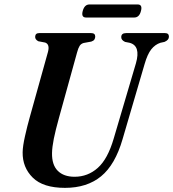

<svg xmlns="http://www.w3.org/2000/svg" viewBox="-20 -852 796 882"><path d="M502.5 -216 604.5 -561.5Q627.5 -642 575 -655.5L554.5 -659.5Q536.5 -668 537 -681.5Q537 -700 559.5 -700H738Q756 -700 756 -683.5Q756 -668 735.5 -659.5L717 -655.5Q692.5 -647.5 675 -625.5Q657.5 -603.5 644.5 -558.5L543 -212.5Q509 -95 444.2 -42Q379.5 11 278.5 11Q178 11 130.5 -36Q83 -83 84 -152.5Q84.5 -181 94.8 -226.5Q105 -272 116 -311L200.5 -614Q209.5 -648.5 187.5 -656.5L156 -662.5Q141 -670.5 141.5 -683Q142 -700 160 -700H398.5Q417.5 -700 417.5 -684Q417.5 -677 413.8 -670.8Q410 -664.5 399.5 -661L364 -654.5Q352 -651 345.8 -641.2Q339.5 -631.5 334 -611L251 -311Q235 -253.5 227.2 -214.8Q219.5 -176 219 -149Q218 -94.5 245.5 -67.2Q273 -40 322.5 -40Q383.5 -40 429.2 -80.8Q475 -121.5 502.5 -216ZM360 -801.5Q368 -831.5 391 -831.5H612.5Q635.5 -831.5 627.5 -801.5Q620 -771.5 596.5 -771.5H375.5Q352 -771.5 360 -801.5Z"/></svg>

Font: Fraunces 144pt Soft SemiBold
Style: Italic
Weight: 600
Italic angle: -16°
Version: Version 1.000;[b76b70a41]